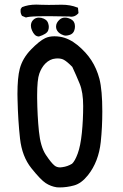

<svg xmlns="http://www.w3.org/2000/svg" viewBox="-20 -819 540 843"><path d="M56.6 -405.8Q56.6 -478.5 66.9 -517.6Q79.1 -563.5 116.2 -601.6Q152.8 -639.2 178.2 -651.4Q195.8 -659.7 219.2 -659.7Q230.5 -659.7 243.7 -657.7Q282.7 -651.4 320.8 -620.6Q358.4 -589.4 381.3 -554Q404.3 -518.6 416.5 -473.1Q429.2 -423.3 429.2 -330.1Q429.2 -260.3 422.4 -195.8Q413.1 -108.9 366.2 -49.8Q337.4 -13.7 305.4 -4.9Q273.4 3.9 242.2 3.9Q233.4 3.9 229.5 3.4Q203.1 -0.5 180.7 -15.1Q158.7 -29.3 117.7 -80.6Q76.7 -131.8 67.9 -210.7Q59.1 -289.6 57.1 -380.9Q56.6 -393.6 56.6 -405.8ZM232.4 -562.5Q228.5 -562.5 224.1 -562Q199.2 -560.1 178.7 -539.6Q162.1 -522.5 152.6 -495.8Q143.1 -469.2 143.1 -401.9Q143.1 -395.5 143.1 -388.7Q144 -310.1 150.9 -242.4Q157.7 -174.8 181.2 -139.2Q205.1 -103.5 219.2 -92.3Q229 -84 244.1 -84Q248.5 -84 253.4 -85Q276.4 -87.9 296.4 -100.1Q309.1 -111.8 321.3 -145Q333.5 -178.2 339.4 -235.4Q345.2 -292.5 345.2 -353.5Q345.2 -414.1 329.8 -451.4Q314.5 -488.8 297.4 -525.4Q274.9 -548.3 260.7 -556.2Q249.5 -562.5 232.4 -562.5ZM115.7 -706.1Q115.7 -721.7 126 -731.7Q136.2 -741.7 150.4 -741.7Q155.3 -741.7 161.1 -740.7Q186 -734.9 191.4 -716.8Q194.3 -708.5 194.3 -700.7Q194.3 -692.9 191.4 -685.1Q185.5 -669.4 150.9 -658.7Q139.6 -659.2 132.6 -666.5Q125.5 -673.8 120.6 -685.1Q115.7 -696.3 115.7 -706.1ZM226.1 -702.1Q226.1 -719.2 241.7 -732.9Q251.5 -741.7 265.1 -741.7Q272 -741.7 279.3 -739.7Q302.2 -732.9 307.1 -716.8Q309.1 -709.5 309.1 -702.1Q309.1 -694.8 306.6 -686.8Q304.2 -678.7 299.3 -673.8Q294.4 -668.9 288.1 -666.5Q277.3 -662.6 269 -662.6Q260.3 -662.6 249 -668.5Q241.7 -672.4 236.3 -677.7Q226.1 -688.5 226.1 -702.1ZM70.3 -770.5Q70.3 -774.4 70.8 -779.3L76.7 -787.6Q104 -798.8 139.6 -798.8Q145.5 -798.8 158.9 -798.1Q172.4 -797.4 194.1 -797.4Q215.8 -797.4 230 -797.9Q244.1 -798.3 250 -798.3Q289.6 -798.3 319.3 -786.1L322.3 -785.2L324.7 -761.7Q322.3 -758.8 321.3 -757.8Q309.1 -745.6 292.5 -745.6Q288.1 -745.6 283.7 -746.6Q228.5 -748 195.6 -748Q162.6 -748 148.2 -747.6Q133.8 -747.1 125.7 -746.6Q117.7 -746.1 111.8 -745.6Q99.6 -744.1 93.8 -742.2L76.2 -749.5L75.7 -751Q70.3 -759.8 70.3 -770.5Z"/></svg>

Font: Bakudai
Style: Medium
Weight: 500
Version: Version 1.48